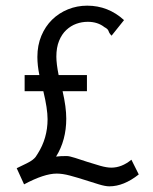

<svg xmlns="http://www.w3.org/2000/svg" viewBox="-20 -643 540 678"><path d="M418 -572 374 -517Q366 -525 363.5 -533Q361 -541 349 -547Q325 -566 290 -566Q269 -566 249.5 -559Q230 -552 214 -537Q198 -522 188.5 -498.5Q179 -475 179 -443Q179 -418 187 -378H287V-321H201Q214 -265 214 -224Q214 -148 178 -90Q185 -91 194 -91.5Q203 -92 215 -92Q225 -92 245 -85.5Q265 -79 288 -71.5Q311 -64 334 -57.5Q357 -51 373 -51Q410 -51 444 -79L470 -27Q417 15 366 15Q352 15 329 8Q306 1 279.5 -7.5Q253 -16 227 -23Q201 -30 180 -30Q136 -30 65 8L39 -49Q62 -60 75 -66.5Q88 -73 95 -78.5Q102 -84 105.5 -88.5Q109 -93 113 -100Q148 -155 148 -222Q148 -259 133 -321H67V-378H119Q112 -412 112 -442Q112 -483 126 -516.5Q140 -550 164 -573.5Q188 -597 220 -610Q252 -623 288 -623Q362 -623 418 -572Z"/></svg>

Font: Inconsolata
Style: Regular
Weight: 400
Designer: Raph Levien, Kirill Tkachev
Foundry: Cyreal
Version: Version 1.013